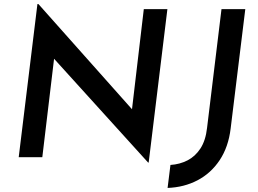

<svg xmlns="http://www.w3.org/2000/svg" viewBox="-20 -773 1267 944"><path d="M711 26H708L216 -517L248 -502L188 0H72L164 -753H169L652 -210L627 -219L687 -728H803ZM1114 -141Q1103 -50 1060 14.5Q1017 79 951 113.5Q885 148 804 151L818 38Q864 35 902 15.5Q940 -4 965.5 -43Q991 -82 998 -144L1069 -728H1186Z"/></svg>

Font: Josefin Sans Thin SemiBold
Style: Italic
Weight: 600
Italic angle: -7°
Version: Version 2.000